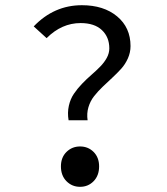

<svg xmlns="http://www.w3.org/2000/svg" viewBox="-20 -702 640 734"><path d="M242.2 -242.2Q237.3 -271.5 243.2 -297.6Q249 -323.7 262.5 -343.5Q275.9 -363.3 293.2 -381.3Q310.5 -399.4 329.1 -415.5Q347.7 -431.6 363 -447.3Q378.4 -462.9 388.2 -480.7Q397.9 -498.5 397.9 -517.1Q397.9 -560.1 369.6 -586.9Q341.3 -613.8 288.1 -613.8Q215.8 -613.8 158.2 -556.2L108.9 -601.1Q186.5 -682.1 293 -682.1Q376.5 -682.1 427.7 -639.4Q479 -596.7 479 -525.9Q479 -501.5 469 -479Q459 -456.5 443.4 -439.2Q427.7 -421.9 408.9 -404.5Q390.1 -387.2 372.1 -369.9Q354 -352.5 339.6 -334.2Q325.2 -315.9 318.1 -292.2Q311 -268.6 314.9 -242.2ZM212.9 -65.9Q212.9 -100.1 234.1 -121.1Q255.4 -142.1 286.1 -142.1Q316.9 -142.1 337.9 -121.1Q358.9 -100.1 358.9 -65.9Q358.9 -30.8 337.9 -9.3Q316.9 12.2 286.1 12.2Q255.4 12.2 234.1 -9.3Q212.9 -30.8 212.9 -65.9Z"/></svg>

Font: Office Code Pro D
Style: Regular
Weight: 400
Designer: Nathan Rutzky & Paul D. Hunt
Foundry: Adobe Systems Incorporated
Version: Version 1.004;PS 001.004;hotconv 1.0.70;makeotf.lib2.5.58329